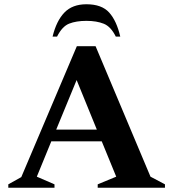

<svg xmlns="http://www.w3.org/2000/svg" viewBox="-20 -882 814 902"><path d="M19 0V-16L80 -50L341 -665H429L687 -52L755 -16V0H439V-16L526 -52L458 -218H221L153 -52L236 -16V0ZM244 -273H435L340 -506ZM227 -710Q245 -784 282.5 -823Q320 -862 386 -862Q458 -862 493 -823Q528 -784 545 -710H524Q501 -757 467.5 -770.5Q434 -784 386 -784Q338 -784 305 -771Q272 -758 248 -710Z"/></svg>

Font: Spectral
Style: Bold
Weight: 700
Designer: Jean-Baptiste Levee
Foundry: Production Type
Version: Version 2.001